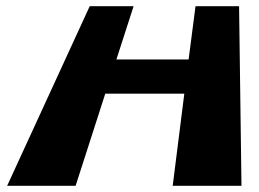

<svg xmlns="http://www.w3.org/2000/svg" viewBox="-20 -597 832 617"><path d="M318.3 -296H572.3L535 0H756L748.3 -577H608.3L586.1 -406H354.1L409.3 -577H268.3L3 0H223Z"/></svg>

Font: Hussar Milosc
Style: Obl
Weight: 700
Foundry: Cannot Into Space Fonts
Version: Version 1.02